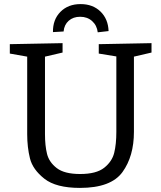

<svg xmlns="http://www.w3.org/2000/svg" viewBox="-20 -910 788 939"><path d="M721 -699V-653L635 -633V-265Q635 -146 579 -68.5Q523 9 371 9Q254 9 197 -36Q140 -81 126.5 -135.5Q113 -190 113 -254V-633L28 -648V-694L286 -699V-653L200 -633V-254Q200 -198 210 -157.5Q220 -117 257.5 -88Q295 -59 372 -59Q451 -59 489.5 -89.5Q528 -120 538.5 -162.5Q549 -205 549 -265V-634L463 -648V-694ZM511 -758 458 -752Q454 -786 430.5 -807Q407 -828 372 -828Q338 -828 316 -808.5Q294 -789 291 -756L239 -753Q238 -814 275.5 -852Q313 -890 374 -890Q434 -890 471.5 -853.5Q509 -817 511 -758Z"/></svg>

Font: Bitter Pro
Style: Regular
Weight: 400
Designer: Sol Matas, and Bitter project Authors
Foundry: Sol Matas
Version: Version 1.010